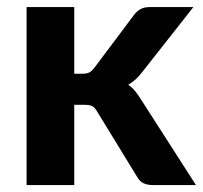

<svg xmlns="http://www.w3.org/2000/svg" viewBox="-20 -536 588 556"><path d="M195 -515.5V-322.5H218Q231 -322.5 238.5 -326.2Q246 -330 253.5 -340L367.5 -492Q376 -503.5 386.8 -509.5Q397.5 -515.5 414 -515.5H540L392 -327.5Q374.5 -304 351.5 -290.5Q363 -282.5 371.5 -272Q380 -261.5 388 -248.5L547.5 0H423.5Q407.5 0 396 -5.2Q384.5 -10.5 377 -24L261 -213.5Q254 -225.5 246.5 -229Q239 -232.5 224 -232.5H195V0H57V-515.5Z"/></svg>

Font: Lato Heavy
Style: Regular
Weight: 800
Designer: Lukasz Dziedzic
Foundry: tyPoland Lukasz Dziedzic
Version: Version 2.007; 2014-02-27